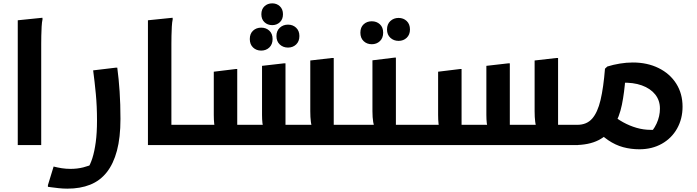

<svg xmlns="http://www.w3.org/2000/svg" viewBox="-20 -866 4158 1146"><path d="M86 -745 233 -760 234 -752Q230 -734 228.5 -707Q227 -680 226.5 -652Q226 -624 226 -604V0H86Z M300 128Q323 134 348.5 138Q374 142 401 142Q441 142 477 133Q513 124 538 111L501 144Q519 117 531.5 77.5Q544 38 551.5 -17.5Q559 -73 559 -147Q559 -231 552 -305Q545 -379 536 -446L670 -462H680Q689 -395 694 -319.5Q699 -244 699 -156Q699 -45 678 33.5Q657 112 617 162.5Q577 213 518 236.5Q459 260 382 260Q356 260 329 257Q302 254 284 251.5Q266 249 266 249V239Z M971 0V-121H1141V-20L1121 0ZM863 -745 1010 -760 1011 -752Q1007 -734 1005.5 -707Q1004 -680 1003.5 -652Q1003 -624 1003 -604V0H863Z M1121 0V-101L1141 -121H1317L1269 -95Q1261 -106 1258.5 -128Q1256 -150 1256 -180V-438L1387 -454H1396V-61L1339 -121H1605L1557 -95Q1549 -109 1546.5 -131Q1544 -153 1544 -180V-473L1675 -488H1684V-61L1627 -121H1896L1848 -97Q1839 -112 1835.5 -139Q1832 -166 1832 -202V-505L1963 -520H1972V-61L1915 -121H2103V-20L2091 0ZM1605 -716Q1577 -716 1558.5 -733.5Q1540 -751 1540 -781Q1540 -811 1558.5 -828.5Q1577 -846 1605 -846Q1632 -846 1650.5 -828.5Q1669 -811 1669 -781Q1669 -751 1650.5 -733.5Q1632 -716 1605 -716ZM1699 -582Q1670 -582 1650 -600.5Q1630 -619 1630 -651Q1630 -682 1650 -700.5Q1670 -719 1699 -719Q1728 -719 1747.5 -700.5Q1767 -682 1767 -651Q1767 -619 1747.5 -600.5Q1728 -582 1699 -582ZM1539 -564Q1510 -564 1490.5 -582.5Q1471 -601 1471 -633Q1471 -665 1490.5 -683Q1510 -701 1539 -701Q1568 -701 1587.5 -683Q1607 -665 1607 -633Q1607 -601 1587.5 -582.5Q1568 -564 1539 -564Z M2087 -121H2268L2220 -97Q2212 -110 2207.5 -137.5Q2203 -165 2203 -202V-506L2334 -522H2343V-64L2286 -121H2480V-20L2460 0H2067V-101ZM2359 -622Q2330 -622 2310 -640.5Q2290 -659 2290 -690Q2290 -722 2310 -740.5Q2330 -759 2359 -759Q2388 -759 2407.5 -740.5Q2427 -722 2427 -690Q2427 -659 2407.5 -640.5Q2388 -622 2359 -622ZM2199 -602Q2170 -602 2150.5 -620.5Q2131 -639 2131 -671Q2131 -703 2150.5 -721Q2170 -739 2199 -739Q2228 -739 2247.5 -721Q2267 -703 2267 -671Q2267 -639 2247.5 -620.5Q2228 -602 2199 -602Z M2460 0V-101L2480 -121H2656L2608 -95Q2600 -106 2597.5 -128Q2595 -150 2595 -180V-438L2726 -454H2735V-61L2678 -121H2944L2896 -95Q2888 -109 2885.5 -131Q2883 -153 2883 -180V-473L3014 -488H3023V-61L2966 -121H3235L3187 -97Q3178 -112 3174.5 -139Q3171 -166 3171 -202V-505L3302 -520H3311V-61L3254 -121H3442V-20L3430 0Z M3757 -493Q3844 -493 3911.5 -459.5Q3979 -426 4016.5 -366.5Q4054 -307 4054 -229Q4054 -157 4021.5 -99Q3989 -41 3930.5 -8Q3872 25 3796 25Q3746 25 3699.5 12.5Q3653 0 3609 -30Q3565 -60 3524 -110L3625 -189Q3660 -158 3699 -136.5Q3738 -115 3779.5 -103Q3821 -91 3863 -91Q3878 -90 3889.5 -90.5Q3901 -91 3910 -92L3841 -50Q3879 -85 3899 -128.5Q3919 -172 3919 -218Q3919 -267 3890.5 -302.5Q3862 -338 3810.5 -356.5Q3759 -375 3691 -372L3713 -403Q3707 -315 3692 -241Q3677 -167 3643.5 -113Q3610 -59 3552.5 -29.5Q3495 0 3406 0V-101L3426 -121Q3482 -121 3514.5 -158Q3547 -195 3564.5 -269Q3582 -343 3591 -456L3605 -469Q3640 -480 3679.5 -486.5Q3719 -493 3757 -493Z"/></svg>

Font: Kufam SemiBold
Style: Italic
Weight: 600
Italic angle: -11°
Designer: Artur Schmal
Foundry: Original Type
Version: Version 1.301; ttfautohint (v1.8.3)